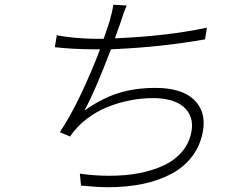

<svg xmlns="http://www.w3.org/2000/svg" viewBox="-20 -761 996 806"><path d="M848.7 -644.9 840.6 -595.9Q657.3 -562.9 445.7 -554Q377.1 -373.2 334.2 -296.9Q406.6 -347.7 476.2 -369.9Q545.8 -392 632.8 -392Q742.2 -392 793.9 -342.9Q845.5 -293.7 832.4 -213.1Q822.4 -153.4 789.1 -107.8Q755.7 -62.1 703.1 -33.2Q650.6 -4.3 582.9 10.3Q515.3 24.9 433.9 24.9Q388.1 24.9 320 18.1L315.3 -32Q375.4 -23.1 438.9 -23.1Q505.7 -23.1 563 -33.9Q620.4 -44.7 667.6 -66.8Q714.8 -88.8 745.4 -125.7Q775.9 -162.6 784.1 -210.9Q794.4 -272.7 752.3 -310.9Q710.2 -349.1 621.8 -349.1Q574.6 -349.1 526.6 -339.8Q478.7 -330.6 431.8 -312Q384.9 -293.3 343.4 -261.4Q301.8 -229.4 274.1 -187.9L231.2 -206Q276.3 -273.8 320.5 -367.2Q364.7 -460.6 399.9 -554H378.6Q286.6 -554 210.2 -562.9L218.4 -612.9Q250 -606.5 296.9 -602.3Q343.8 -598 384.9 -598H415.1Q429 -637.1 440.3 -672.9Q452.8 -716.6 455.6 -741.1L512.1 -737.9Q500 -711.6 486.5 -668Q474.4 -632.1 462.4 -600.1Q683.2 -609.4 848.7 -644.9Z"/></svg>

Font: Karasuma Gothic
Style: Light Italic
Weight: 300
Italic angle: 9.39998°
Designer: Rasmus Andersson / Ryoko Nishizuka
Foundry: rsms
Version: Version 1.00